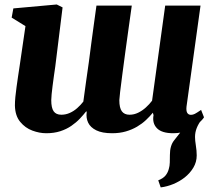

<svg xmlns="http://www.w3.org/2000/svg" viewBox="-20 -584 958 856"><path d="M696.5 251.5 685.5 220Q707 211.5 717.5 199Q728 186.5 732.5 169.5Q736.5 156.5 737 140.8Q737.5 125 737.5 106.5Q737.5 65 756.5 41.5Q775.5 18 791.5 -3L878 -49.5Q864.5 -32 857 -13Q849.5 6 849.5 26.5Q849.5 42 853.2 64.8Q857 87.5 857 109Q857 138.5 842 163.5Q827 188.5 803 207.5Q780.5 225 752.8 236.5Q725 248 696.5 251.5ZM226.5 -288Q223.5 -266.5 220.2 -244.2Q217 -222 214.5 -201.5Q212 -181 210.2 -164.2Q208.5 -147.5 208.5 -137.5Q208.5 -103 219.2 -87.8Q230 -72.5 253.5 -72.5Q273 -72.5 291 -80.5Q309 -88.5 324.2 -102Q339.5 -115.5 351.5 -131Q357.5 -174.5 363.5 -218.8Q369.5 -263 376 -306.5Q381.5 -348.5 387 -391Q392.5 -433.5 398.5 -475.8Q404.5 -518 410 -559H567.5Q561 -511.5 553.2 -456.8Q545.5 -402 538.2 -348.2Q531 -294.5 525 -249Q519 -203.5 515.5 -173.8Q512 -144 512 -137.5Q512 -103 523.2 -87.8Q534.5 -72.5 557.5 -72.5Q577.5 -72.5 596 -81.5Q614.5 -90.5 630.2 -104.8Q646 -119 658 -135L716.5 -559H874L811.5 -108.5Q809.5 -89 815 -80.5Q820.5 -72 831.5 -72Q840 -72 848.8 -76.5Q857.5 -81 876.5 -94L889.5 -61Q884 -51.5 866 -34.5Q848 -17.5 819.2 -3.8Q790.5 10 752.5 10Q701.5 10 679.8 -12.2Q658 -34.5 664.5 -70.5L661.5 -81.5Q648.5 -65.5 631 -49Q613.5 -32.5 591 -19.2Q568.5 -6 541 2Q513.5 10 480 10Q435.5 10 409.2 -3Q383 -16 373 -37.2Q363 -58.5 366.5 -83.5L365 -88.5Q352.5 -72.5 336.2 -55.2Q320 -38 298.2 -23Q276.5 -8 248.8 1Q221 10 186 10Q156 10 124.2 -1.8Q92.5 -13.5 70 -40.8Q47.5 -68 46.5 -113.5Q46.5 -131 48.5 -152Q50.5 -173 53.8 -196.2Q57 -219.5 60.5 -243.2Q64 -267 67.5 -289.5L93.5 -467.5L32 -505.5L39.5 -546.5L233 -564L259 -551Z"/></svg>

Font: Merriweather 28pt Black
Style: Italic
Weight: 900
Italic angle: -7.8°
Version: Version 2.101